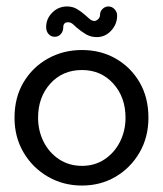

<svg xmlns="http://www.w3.org/2000/svg" viewBox="-20 -565 505 595"><path d="M234 10Q176 10 128.5 -17.5Q81 -45 53 -92.5Q25 -140 25 -200Q25 -263 53 -310Q81 -357 128.5 -383.5Q176 -410 234 -410Q292 -410 338.5 -383.5Q385 -357 412.5 -310Q440 -263 440 -200Q440 -140 412.5 -92.5Q385 -45 338.5 -17.5Q292 10 234 10ZM234 -51Q274 -51 304.5 -71.5Q335 -92 352 -126Q369 -160 369 -200Q369 -264 331 -306Q293 -348 234 -348Q174 -348 136 -306Q98 -264 98 -200Q98 -160 115 -126Q132 -92 163 -71.5Q194 -51 234 -51ZM280 -450Q261 -450 246 -459Q231 -468 217 -480Q209 -488 203.5 -492Q198 -496 191 -496Q176 -496 176 -480Q176 -468 168.5 -459.5Q161 -451 150 -451Q138 -451 130.5 -459.5Q123 -468 123 -481Q123 -507 142 -526Q161 -545 188 -545Q205 -545 218.5 -537Q232 -529 242 -520Q251 -512 258 -506Q265 -500 273 -500Q278 -500 284 -505.5Q290 -511 290 -519Q290 -530 298 -537.5Q306 -545 316 -545Q327 -545 335 -536.5Q343 -528 343 -517Q343 -490 324.5 -470Q306 -450 280 -450Z"/></svg>

Font: Dongle
Style: Regular
Weight: 400
Designer: Yanghee Ryu
Foundry: Yanghee Ryu
Version: Version 2.000